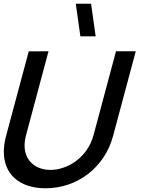

<svg xmlns="http://www.w3.org/2000/svg" viewBox="-20 -995 754 1030"><path d="M411.2 -800H493.2L468.6 -975H386.6ZM224.4 15C393.9 15 541 -95.5 586.4 -265L708.3 -720H602.3L481.9 -270.5C449.3 -149 341.3 -83.5 250.8 -83.5C176.1 -83.5 111.9 -128.1 111.9 -214.4C111.9 -231.4 114.4 -250.2 119.9 -270.5L240.3 -720L134.2 -719.5L12.4 -265C4.4 -235.1 0.5 -207 0.5 -181.1C0.5 -60 84.8 15 224.4 15Z"/></svg>

Font: Manrope
Style: SemiBoldItalic
Weight: 600
Italic angle: -15°
Designer: Mikhail Sharanda
Foundry: Mikhail Sharanda
Version: Version 4.502;hotconv 1.0.109;makeotfexe 2.5.65596